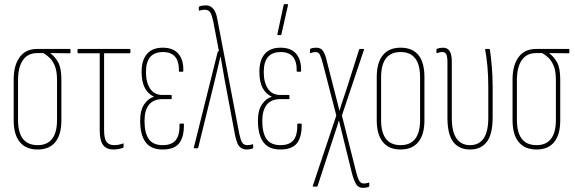

<svg xmlns="http://www.w3.org/2000/svg" viewBox="-20 -715 2773 926"><path d="M162 6Q105 6 75.5 -30Q46 -66 46 -135V-332Q46 -400 75 -439.5Q104 -479 160 -479H317Q320 -479 320 -475V-462Q320 -458 317 -458L223 -459V-458Q244 -443 260 -415.5Q276 -388 276 -331V-135Q276 -66 247 -30Q218 6 162 6ZM162 -15Q208 -15 231.5 -45.5Q255 -76 255 -136V-330Q255 -371 245 -396Q235 -421 220 -435.5Q205 -450 189 -459H160Q114 -459 90.5 -425Q67 -391 67 -329V-136Q67 -76 90.5 -45.5Q114 -15 162 -15Z M527 6Q505 6 490 -3.5Q475 -13 468 -33.5Q461 -54 461 -88V-458H357Q354 -458 354 -462V-475Q354 -479 357 -479H605Q609 -479 609 -475V-462Q609 -458 605 -458H482V-89Q482 -46 494 -30.5Q506 -15 530 -15Q541 -15 552 -17Q563 -19 573 -23Q576 -25 576 -21V-6Q576 -4 573 -2Q565 1 553 3.5Q541 6 527 6Z M764 6Q708 6 682 -29.5Q656 -65 656 -133Q656 -184 676 -212.5Q696 -241 722 -248V-249Q694 -262 678.5 -291Q663 -320 663 -369Q663 -425 689 -455Q715 -485 765 -485Q816 -485 841 -455Q866 -425 864 -372Q864 -369 860 -369H846Q843 -369 843 -372Q845 -464 766 -464Q725 -464 704.5 -440Q684 -416 684 -367Q684 -318 704 -287.5Q724 -257 764 -257H805Q808 -257 808 -254V-240Q808 -237 805 -237H764Q721 -237 699 -210.5Q677 -184 677 -132Q677 -74 697.5 -44.5Q718 -15 765 -15Q808 -15 827.5 -39Q847 -63 846 -116Q846 -119 850 -119H863Q867 -119 867 -116Q868 -55 844.5 -24.5Q821 6 764 6Z M1169 6Q1153 6 1141.5 -2.5Q1130 -11 1124 -26.5Q1118 -42 1114 -61L1063 -333Q1058 -360 1053.5 -387.5Q1049 -415 1044 -442H1043Q1036 -414 1030 -386.5Q1024 -359 1017 -332L936 -3Q935 0 932 0H918Q913 0 915 -4L1030 -465Q1031 -468 1034 -468H1036L1008 -614Q1003 -639 995 -653.5Q987 -668 968 -668Q961 -668 954.5 -667Q948 -666 943 -664Q939 -663 939 -666V-679Q939 -682 942 -684Q955 -689 972 -689Q989 -689 1000 -680.5Q1011 -672 1018 -657.5Q1025 -643 1028 -623L1134 -70Q1139 -45 1146.5 -30Q1154 -15 1173 -15Q1186 -15 1198 -19Q1201 -21 1201 -17V-4Q1201 0 1199 1Q1193 3 1185 4.5Q1177 6 1169 6Z M1332 6Q1276 6 1250 -29.5Q1224 -65 1224 -133Q1224 -184 1244 -212.5Q1264 -241 1290 -248V-249Q1262 -262 1246.5 -291Q1231 -320 1231 -369Q1231 -425 1257 -455Q1283 -485 1333 -485Q1384 -485 1409 -455Q1434 -425 1432 -372Q1432 -369 1428 -369H1414Q1411 -369 1411 -372Q1413 -464 1334 -464Q1293 -464 1272.5 -440Q1252 -416 1252 -367Q1252 -318 1272 -287.5Q1292 -257 1332 -257H1373Q1376 -257 1376 -254V-240Q1376 -237 1373 -237H1332Q1289 -237 1267 -210.5Q1245 -184 1245 -132Q1245 -74 1265.5 -44.5Q1286 -15 1333 -15Q1376 -15 1395.5 -39Q1415 -63 1414 -116Q1414 -119 1418 -119H1431Q1435 -119 1435 -116Q1436 -55 1412.5 -24.5Q1389 6 1332 6ZM1320 -546Q1317 -546 1318 -551L1348 -691Q1349 -695 1352 -695H1366Q1370 -695 1369 -690L1337 -549Q1336 -546 1333 -546Z M1730 191Q1708 191 1697.5 173Q1687 155 1678 123L1642 -23Q1635 -51 1628.5 -78Q1622 -105 1615 -133H1614Q1606 -105 1596.5 -77.5Q1587 -50 1578 -21L1512 181Q1511 185 1508 185H1492Q1487 185 1489 180L1602 -158L1537 -409Q1530 -435 1523.5 -449.5Q1517 -464 1502 -464Q1496 -464 1489.5 -462.5Q1483 -461 1478 -459Q1475 -458 1475 -463V-475Q1475 -479 1477 -480Q1485 -483 1492 -484Q1499 -485 1505 -485Q1529 -485 1539.5 -467Q1550 -449 1557 -417L1591 -284Q1598 -259 1604 -233.5Q1610 -208 1617 -182H1618Q1625 -208 1634 -233.5Q1643 -259 1651 -284L1712 -476Q1713 -479 1716 -479H1732Q1737 -479 1735 -474L1629 -158L1698 116Q1704 141 1712 155.5Q1720 170 1734 170Q1740 170 1746.5 169Q1753 168 1758 166Q1761 164 1761 169V181Q1761 185 1759 186Q1751 189 1744 190Q1737 191 1730 191Z M1912 6Q1856 6 1826.5 -30Q1797 -66 1797 -135V-343Q1797 -413 1826.5 -449Q1856 -485 1912 -485Q1969 -485 1998 -449.5Q2027 -414 2027 -343V-135Q2027 -66 1997.5 -30Q1968 6 1912 6ZM1912 -15Q1959 -15 1982.5 -45.5Q2006 -76 2006 -136V-342Q2006 -403 1982.5 -433.5Q1959 -464 1912 -464Q1865 -464 1841.5 -433.5Q1818 -403 1818 -342V-136Q1818 -76 1841.5 -45.5Q1865 -15 1912 -15Z M2247 6Q2194 6 2166 -30.5Q2138 -67 2138 -147V-415Q2138 -440 2133 -452Q2128 -464 2112 -464Q2105 -464 2099.5 -462.5Q2094 -461 2089 -459Q2085 -458 2085 -462V-475Q2085 -479 2088 -480Q2093 -482 2101 -483.5Q2109 -485 2116 -485Q2139 -485 2149 -468Q2159 -451 2159 -420V-146Q2159 -80 2181.5 -47.5Q2204 -15 2247 -15Q2290 -15 2312.5 -47.5Q2335 -80 2335 -147V-296Q2335 -348 2331 -393Q2327 -438 2320 -475Q2319 -479 2324 -479H2338Q2342 -479 2343 -475Q2348 -439 2352 -393.5Q2356 -348 2356 -297V-149Q2356 -68 2328 -31Q2300 6 2247 6Z M2568 6Q2511 6 2481.5 -30Q2452 -66 2452 -135V-332Q2452 -400 2481 -439.5Q2510 -479 2566 -479H2723Q2726 -479 2726 -475V-462Q2726 -458 2723 -458L2629 -459V-458Q2650 -443 2666 -415.5Q2682 -388 2682 -331V-135Q2682 -66 2653 -30Q2624 6 2568 6ZM2568 -15Q2614 -15 2637.5 -45.5Q2661 -76 2661 -136V-330Q2661 -371 2651 -396Q2641 -421 2626 -435.5Q2611 -450 2595 -459H2566Q2520 -459 2496.5 -425Q2473 -391 2473 -329V-136Q2473 -76 2496.5 -45.5Q2520 -15 2568 -15Z"/></svg>

Font: Sofia Sans Extra Condensed Thin
Style: Regular
Weight: 250
Version: Version 4.100